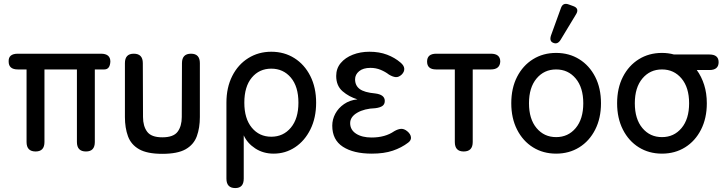

<svg xmlns="http://www.w3.org/2000/svg" viewBox="-20 -770 3673 976"><path d="M161 0Q115 0 115 -48V-417H71Q24 -417 24 -457Q22 -497 71 -497H493Q541 -497 541 -457Q539 -417 510 -417H462V-48Q462 0 417 0Q371 0 371 -48V-417H206V-48Q206 0 161 0Z M805 12Q728 12 687 -11.5Q646 -35 630.5 -77.5Q615 -120 615 -175V-449Q615 -497 660 -497Q706 -497 706 -449L707 -175Q707 -129 728 -100.5Q749 -72 805 -72Q862 -72 883 -100.5Q904 -129 904 -175L905 -449Q905 -497 951 -497Q996 -497 996 -449V-175Q996 -120 980.5 -77.5Q965 -35 924 -11.5Q883 12 805 12Z M1176 186Q1131 186 1131 138V-248Q1131 -325 1160.5 -383.5Q1190 -442 1242 -474.5Q1294 -507 1359 -507Q1425 -507 1476.5 -474.5Q1528 -442 1557.5 -383.5Q1587 -325 1587 -248Q1587 -171 1558 -112.5Q1529 -54 1480 -21.5Q1431 11 1371 11Q1318 11 1277.5 -15.5Q1237 -42 1219 -82V138Q1219 186 1176 186ZM1359 -75Q1420 -75 1458.5 -121Q1497 -167 1497 -248Q1497 -330 1458.5 -375.5Q1420 -421 1359 -421Q1298 -421 1260 -375.5Q1222 -330 1222 -248Q1222 -167 1260 -121Q1298 -75 1359 -75Z M1870 11Q1777 11 1723 -24Q1669 -59 1669 -131Q1669 -163 1684.5 -192Q1700 -221 1729 -241Q1758 -261 1797 -265Q1754 -278 1721.5 -306Q1689 -334 1689 -384Q1689 -422 1712 -449.5Q1735 -477 1773.5 -492Q1812 -507 1858 -507Q1908 -507 1947.5 -492Q1987 -477 2016 -452Q2034 -437 2035 -421Q2036 -405 2022 -391Q2007 -377 1992 -378Q1977 -379 1957 -391Q1939 -405 1915 -415Q1891 -425 1863 -425Q1826 -425 1805.5 -408Q1785 -391 1785 -367Q1785 -335 1808.5 -317.5Q1832 -300 1887 -295Q1936 -289 1936 -257Q1936 -240 1924 -231.5Q1912 -223 1888 -220Q1832 -218 1796 -197Q1760 -176 1760 -144Q1760 -110 1790 -90.5Q1820 -71 1869 -71Q1938 -71 1984 -103Q2003 -114 2018.5 -115Q2034 -116 2050 -103Q2067 -89 2069 -73Q2071 -57 2055 -45Q2021 -19 1976.5 -4Q1932 11 1870 11Z M2337 0Q2292 0 2292 -48V-417H2197Q2151 -417 2151 -457Q2151 -497 2198 -497H2475Q2523 -497 2523 -457Q2521 -417 2475 -417H2383V-48Q2383 0 2337 0Z M2807 11Q2741 11 2689.5 -21Q2638 -53 2608.5 -111Q2579 -169 2579 -245Q2579 -322 2608.5 -379.5Q2638 -437 2689.5 -469Q2741 -501 2807 -501Q2873 -501 2924.5 -469Q2976 -437 3005.5 -379.5Q3035 -322 3035 -245Q3035 -169 3005.5 -111Q2976 -53 2924.5 -21Q2873 11 2807 11ZM2807 -73Q2868 -73 2906.5 -119Q2945 -165 2945 -245Q2945 -325 2906.5 -371Q2868 -417 2807 -417Q2746 -417 2707.5 -371Q2669 -325 2669 -245Q2669 -165 2707.5 -119Q2746 -73 2807 -73ZM2830 -568Q2815 -543 2793 -552Q2771 -560 2781 -590L2831 -728Q2841 -759 2872 -747L2894 -739Q2911 -733 2914 -722Q2917 -711 2908 -697Z M3345 11Q3279 11 3227.5 -21Q3176 -53 3146.5 -111Q3117 -169 3117 -245Q3117 -322 3146.5 -379.5Q3176 -437 3227.5 -469Q3279 -501 3345 -501Q3377 -501 3406 -493H3586Q3633 -493 3633 -454Q3633 -414 3586 -414H3522Q3546 -381 3559.5 -338.5Q3573 -296 3573 -245Q3573 -169 3543.5 -111Q3514 -53 3462.5 -21Q3411 11 3345 11ZM3345 -73Q3406 -73 3444.5 -119Q3483 -165 3483 -245Q3483 -325 3444.5 -371Q3406 -417 3345 -417Q3284 -417 3245.5 -371Q3207 -325 3207 -245Q3207 -165 3245.5 -119Q3284 -73 3345 -73Z"/></svg>

Font: Zen Maru Gothic Medium
Style: Regular
Weight: 500
Designer: Yoshimichi Ohira
Foundry: Positype
Version: Version 1.001